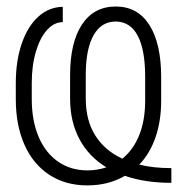

<svg xmlns="http://www.w3.org/2000/svg" viewBox="-20 -557 571 587"><path d="M361.8 -19.5Q312 9.8 247.1 9.8Q180.2 9.8 130.9 -22.5Q81.5 -54.7 54.9 -114.3Q28.3 -173.8 28.3 -253.9V-302.7Q28.3 -370.6 46.4 -423.6Q64.5 -476.6 97.2 -506.1Q129.9 -535.6 171.9 -536.1V-489.3Q145.5 -489.3 124 -465.6Q102.5 -441.9 89.8 -399.4Q77.1 -356.9 77.1 -302.7V-253.9Q77.1 -188 98.1 -138.7Q119.1 -89.4 157.7 -62.7Q196.3 -36.1 247.1 -36.1Q277.3 -36.1 305.2 -45.4Q251.5 -78.1 222.9 -131.6Q194.3 -185.1 194.3 -255.9V-327.1Q194.3 -427.2 230.7 -482.2Q267.1 -537.1 334 -537.1Q400.9 -537.1 436.8 -480.5Q472.7 -423.8 472.7 -321.3V-249Q472.7 -187.5 455.6 -137.7Q438.5 -87.9 405.8 -53.7Q448.7 -43 503.9 -43V2Q423.8 2 361.8 -19.5ZM354 -71.8Q387.7 -99.1 405.8 -144.3Q423.8 -189.5 423.8 -249V-322.3Q423.8 -404.8 401.1 -447.8Q378.4 -490.7 334 -491.2Q289.6 -491.2 265.9 -449Q242.2 -406.7 242.2 -328.1V-254.9Q242.2 -189.5 271 -143.3Q299.8 -97.2 354 -71.8Z"/></svg>

Font: Pretendard Std ExtraLight
Style: Regular
Weight: 200
Designer: Base glyphs from Inter by Rasmus Andersson; Hangeul glyphs from Noto Sans CJK(Source Han Sans) by Jang Soo-young and Kan
Foundry: Kil Hyung-jin
Version: Version 1.309